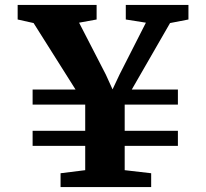

<svg xmlns="http://www.w3.org/2000/svg" viewBox="-20 -763 840 783"><path d="M288 -398 117 -669 52 -683.5V-743H374V-683.5L302.5 -670.5L411.5 -459L439 -398.5L467.5 -459L575 -670.5L493 -683.5V-743H748.5V-683.5L673.5 -669L517.5 -398H705.5V-336.5H488.5V-229.5H705.5V-168H488.5V-69L596.5 -56.5V0H227V-56.5L327.5 -69V-168H113V-229.5H327.5V-336.5H113V-398Z"/></svg>

Font: Merriweather 28pt ExtraBold
Style: Regular
Weight: 800
Version: Version 2.100